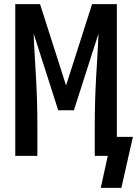

<svg xmlns="http://www.w3.org/2000/svg" viewBox="-20 -755 664 930"><path d="M468 155 502 0H439V-147Q439 -203 440.5 -258.5Q442 -314 445 -369.5Q448 -425 451.5 -480.5Q455 -536 457 -592L338 -221H262L143 -592Q145 -536 148.5 -480.5Q152 -425 155 -369.5Q158 -314 159.5 -258.5Q161 -203 161 -147V0H54V-735H174L300 -341L426 -735H546V-92H624L608 -23L568 155Z"/></svg>

Font: Zed Mono Semibold Extended
Style: Regular
Weight: 600
Width: 7
Monospace: yes
Designer: Belleve Invis
Foundry: Belleve Invis
Version: Version 1.0.0; ttfautohint (v1.8.4)